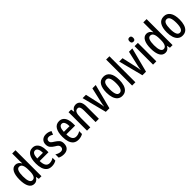

<svg xmlns="http://www.w3.org/2000/svg" viewBox="397 -2360 3970 3970"><g transform="rotate(-45 2382.5 -375.0)"><path d="M199 10Q121 10 80.5 -62.5Q40 -135 40 -270Q40 -404 80.5 -477Q121 -550 195 -550Q232 -550 263.5 -530Q295 -510 315 -471H319Q318 -496 317 -515.5Q316 -535 316 -550V-760H412V0H335L322 -65H316Q294 -28 266 -9Q238 10 199 10ZM224 -71Q316 -71 316 -248V-278Q316 -375 293.5 -420.5Q271 -466 222 -466Q179 -466 158.5 -416Q138 -366 138 -270Q138 -71 224 -71Z M694 -549Q751 -549 789 -518Q827 -487 846 -432.5Q865 -378 865 -309V-248H608Q611 -70 723 -70Q754 -70 783 -79Q812 -88 843 -108V-25Q785 10 711 10Q640 10 597 -25.5Q554 -61 534 -123.5Q514 -186 514 -267Q514 -404 559.5 -476.5Q605 -549 694 -549ZM694 -472Q656 -472 634 -435.5Q612 -399 609 -321H776Q776 -385 756 -428.5Q736 -472 694 -472Z M1222 -149Q1222 -72 1180 -31Q1138 10 1063 10Q1025 10 992.5 1.5Q960 -7 935 -20V-117Q958 -99 991 -87Q1024 -75 1058 -75Q1090 -75 1108.5 -93Q1127 -111 1127 -145Q1127 -173 1109.5 -193.5Q1092 -214 1045 -240Q995 -270 965 -306.5Q935 -343 935 -405Q935 -471 977.5 -510.5Q1020 -550 1090 -550Q1126 -550 1158 -540.5Q1190 -531 1219 -513L1188 -437Q1166 -452 1142 -461Q1118 -470 1093 -470Q1062 -470 1044.5 -453Q1027 -436 1027 -408Q1027 -379 1044.5 -360.5Q1062 -342 1110 -313Q1160 -282 1191 -246.5Q1222 -211 1222 -149Z M1473 -549Q1530 -549 1568 -518Q1606 -487 1625 -432.5Q1644 -378 1644 -309V-248H1387Q1390 -70 1502 -70Q1533 -70 1562 -79Q1591 -88 1622 -108V-25Q1564 10 1490 10Q1419 10 1376 -25.5Q1333 -61 1313 -123.5Q1293 -186 1293 -267Q1293 -404 1338.5 -476.5Q1384 -549 1473 -549ZM1473 -472Q1435 -472 1413 -435.5Q1391 -399 1388 -321H1555Q1555 -385 1535 -428.5Q1515 -472 1473 -472Z M1956 -550Q2091 -550 2091 -363V0H1995V-341Q1995 -402 1980.5 -433.5Q1966 -465 1931 -465Q1881 -465 1860.5 -420.5Q1840 -376 1840 -274V0H1744V-540H1820L1831 -468H1837Q1854 -507 1885.5 -528.5Q1917 -550 1956 -550Z M2294 0 2155 -540H2253L2322 -230Q2329 -200 2334.5 -169.5Q2340 -139 2344 -107H2348Q2349 -126 2354 -153Q2359 -180 2366 -212L2441 -540H2539L2399 0Z M2960 -271Q2960 -189 2940.5 -126Q2921 -63 2879 -26.5Q2837 10 2770 10Q2708 10 2666 -26Q2624 -62 2603.5 -125.5Q2583 -189 2583 -271Q2583 -401 2628.5 -475.5Q2674 -550 2772 -550Q2861 -550 2910.5 -479Q2960 -408 2960 -271ZM2681 -270Q2681 -173 2703 -123Q2725 -73 2772 -73Q2864 -73 2864 -271Q2864 -467 2772 -467Q2724 -467 2702.5 -418Q2681 -369 2681 -270Z M3159 0H3063V-760H3159Z M3364 0 3225 -540H3323L3392 -230Q3399 -200 3404.5 -169.5Q3410 -139 3414 -107H3418Q3419 -126 3424 -153Q3429 -180 3436 -212L3511 -540H3609L3469 0Z M3725 -746Q3778 -746 3778 -683Q3778 -621 3725 -621Q3670 -621 3670 -683Q3670 -746 3725 -746ZM3771 -540V0H3675V-540Z M4033 10Q3955 10 3914.5 -62.5Q3874 -135 3874 -270Q3874 -404 3914.5 -477Q3955 -550 4029 -550Q4066 -550 4097.5 -530Q4129 -510 4149 -471H4153Q4152 -496 4151 -515.5Q4150 -535 4150 -550V-760H4246V0H4169L4156 -65H4150Q4128 -28 4100 -9Q4072 10 4033 10ZM4058 -71Q4150 -71 4150 -248V-278Q4150 -375 4127.5 -420.5Q4105 -466 4056 -466Q4013 -466 3992.5 -416Q3972 -366 3972 -270Q3972 -71 4058 -71Z M4724 -271Q4724 -189 4704.5 -126Q4685 -63 4643 -26.5Q4601 10 4534 10Q4472 10 4430 -26Q4388 -62 4367.5 -125.5Q4347 -189 4347 -271Q4347 -401 4392.5 -475.5Q4438 -550 4536 -550Q4625 -550 4674.5 -479Q4724 -408 4724 -271ZM4445 -270Q4445 -173 4467 -123Q4489 -73 4536 -73Q4628 -73 4628 -271Q4628 -467 4536 -467Q4488 -467 4466.5 -418Q4445 -369 4445 -270Z"/></g></svg>

Font: Noto Sans Khmer UI ExtraCondensed Medium
Style: Regular
Weight: 500
Width: 2
Designer: Danh Hong and the Monotype Design Team
Foundry: Monotype Imaging Inc.
Version: Version 2.002; ttfautohint (v1.8.4.7-5d5b)